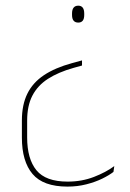

<svg xmlns="http://www.w3.org/2000/svg" viewBox="-20 -512 470 693"><path d="M239.5 -284 276 -294V-275.5L245.5 -267Q190.5 -251.5 153.2 -227.5Q116 -203.5 97 -167Q78 -130.5 78 -77V-16Q78 61.5 111.5 102.5Q145 143.5 224 143.5Q275.5 143.5 319.2 126.5Q363 109.5 392.5 87.5L389.5 108.5Q374 120.5 349 132.8Q324 145 292 153.2Q260 161.5 223.5 161.5Q136 161.5 97.5 116Q59 70.5 59 -15.5V-77Q59 -134 78.8 -174Q98.5 -214 138.8 -240.8Q179 -267.5 239.5 -284ZM262.5 -491.5Q273 -491.5 278.5 -484.5Q284 -477.5 284 -463V-458Q284 -444 278.5 -437.2Q273 -430.5 262.5 -430.5Q251.5 -430.5 245.8 -437.2Q240 -444 240 -458V-463Q240 -477.5 245.8 -484.5Q251.5 -491.5 262.5 -491.5Z"/></svg>

Font: Anek Kannada Thin
Style: Regular
Weight: 250
Version: Version 1.003